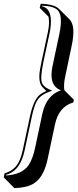

<svg xmlns="http://www.w3.org/2000/svg" viewBox="-36 -726 411 1016"><path d="M84.5 67.9 122.1 -107.9Q140.6 -195.3 172.9 -223.1Q187.5 -235.4 209 -244.6L189.9 -263.7Q164.1 -289.6 175.8 -358.4Q178.7 -375 183.6 -398.9L217.8 -558.1Q227.5 -605 220.7 -637.7L174.3 -684.1L179.2 -706.1Q250.5 -704.1 275.9 -679.2L332.5 -623Q365.2 -588.4 343.8 -486.3L308.1 -316.4Q299.8 -274.9 304.7 -248.5L355 -198.2L351.6 -183.6Q275.4 -162.1 254.9 -67.4L215.8 116.7Q193.8 221.2 131.8 251Q96.7 267.6 40 269.5L-16.1 212.9L-11.7 190.9Q40.5 176.8 64 129.9Q76.7 104 84.5 67.9ZM94.2 70.3Q73.2 168.5 11.2 193.8Q3.9 196.8 -2.9 198.7L-3.9 202.6Q80.6 197.3 114.7 148.9Q136.7 116.7 149.4 58.1L188.5 -126Q210.4 -222.7 286.6 -248Q220.2 -273.4 241.7 -375L277.8 -544.9Q299.3 -647.5 266.1 -675.3Q252.4 -686 229 -691.4Q210.9 -694.8 187 -695.8L186.5 -692.9Q238.8 -681.2 232.9 -595.7Q231.4 -576.2 227.5 -556.2L193.4 -397Q175.3 -311 187 -285.2Q196.3 -267.1 218.8 -255.9L239.7 -246.1L218.3 -237.8Q174.3 -220.7 157.2 -188Q143.6 -161.1 131.8 -106Z"/></svg>

Font: Linux Biolinum Shadow O
Style: Italic
Weight: 400
Italic angle: -12°
Designer: Philipp H. Poll
Foundry: Philipp H. Poll
Version: Version 0.6.2